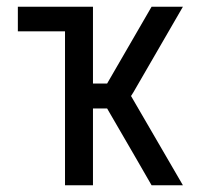

<svg xmlns="http://www.w3.org/2000/svg" viewBox="-20 -550 640 570"><path d="M173 0V-457H33V-530H256V-302H298L430 -530H523L376 -276L369 -265L523 0H430L381 -85L298 -228H256V0Z"/></svg>

Font: Iosevka Curly Extended
Style: Regular
Weight: 400
Width: 7
Monospace: yes
Designer: Belleve Invis
Foundry: Belleve Invis
Version: Version 11.1.0; ttfautohint (v1.8.3)